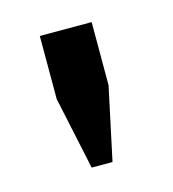

<svg xmlns="http://www.w3.org/2000/svg" viewBox="-54 -770 312 347"><g transform="rotate(-15 102.0 -596.0)"><path d="M117 -469 146 -605V-723H49V-605L78 -469Z"/></g></svg>

Font: Orkun
Style: Regular
Weight: 400
Designer: Emir Sar√Ñ¬±, Erk Yurtsever
Foundry: Emir Sar√Ñ¬±
Version: Version 1.000;PS 001.001;hotconv 1.0.56